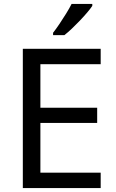

<svg xmlns="http://www.w3.org/2000/svg" viewBox="-20 -964 596 984"><path d="M496 0H97V-714H496V-635H187V-412H478V-334H187V-79H496ZM453 -934Q444 -920 427 -900Q410 -880 389.5 -858.5Q369 -837 348.5 -817.5Q328 -798 310 -784H252V-796Q267 -815 284.5 -841Q302 -867 319 -894.5Q336 -922 347 -944H453Z"/></svg>

Font: Noto Sans NKo Unjoined
Style: Regular
Weight: 400
Designer: Monotype Design Team
Foundry: Monotype Imaging Inc.
Version: Version 2.004